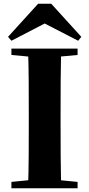

<svg xmlns="http://www.w3.org/2000/svg" viewBox="-20 -1007 477 1027"><path d="M254 -987 415 -810 398 -789 173 -905H265L41 -789L23 -810L184 -987ZM41 0V-34L202 -50H233L395 -34V0ZM130 0Q133 -86 133.5 -174Q134 -262 134 -351V-395Q134 -484 133.5 -571.5Q133 -659 130 -747H307Q305 -661 304.5 -572.5Q304 -484 304 -395V-352Q304 -264 304.5 -176Q305 -88 307 0ZM41 -713V-747H395V-713L233 -698H202Z"/></svg>

Font: Noto Serif JP Black
Style: Regular
Weight: 900
Designer: Ryoko NISHIZUKA 西塚涼子 (kana & ideographs); Frank Grießhammer (Latin, Greek & Cyrillic); Wenlong ZHANG 张文龙 (bopomofo); San
Foundry: Adobe
Version: Version 2.003-H1;hotconv 1.1.1;makeotfexe 2.6.0